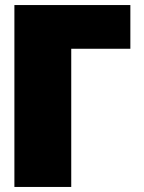

<svg xmlns="http://www.w3.org/2000/svg" viewBox="-20 -740 570 760"><path d="M262 -547V0H37V-720H496V-547Z"/></svg>

Font: Repo
Style: ExtraBlack
Weight: 1000
Designer: Stefan Peev
Foundry: Context Ltd
Version: Version 001.000